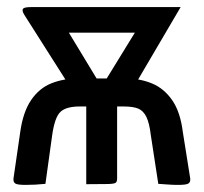

<svg xmlns="http://www.w3.org/2000/svg" viewBox="-20 -519 574 541"><path d="M52 2Q29 2 23 -2Q17 -6 18 -16L37 -147Q45 -204 68 -237.5Q91 -271 125.5 -284.5Q160 -298 201 -298H333Q374 -298 408 -284Q442 -270 465 -237Q488 -204 495 -148L516 -16Q517 -6 511 -2Q505 2 482 2Q468 2 454.5 1Q441 0 426 -1L405 -138Q401 -172 392.5 -189.5Q384 -207 369.5 -213Q355 -219 328 -219H310V-16Q310 -8 306.5 -4.5Q303 -1 285 -0.5Q267 0 223 0V-219H205Q166 -219 150 -203.5Q134 -188 127 -138L108 -1Q79 2 52 2ZM184 -264 48 -478Q41 -490 45 -494.5Q49 -499 67 -499H489L351 -264L274 -287L360 -427H174L260 -285Z"/></svg>

Font: Yanone Kaffeesatz Medium
Style: Regular
Weight: 500
Designer: Yanone (Cyrillic: Daniel Pouzeot, Huerta Tipografica, and Cyreal)
Foundry: Yanone
Version: Version 2.003